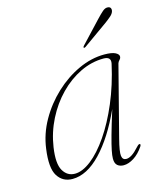

<svg xmlns="http://www.w3.org/2000/svg" viewBox="-99 -698 644 777"><g transform="rotate(-15 223.0 -310.0)"><path d="M333 -101.5Q319.5 -49.5 322 -32Q324.5 -14.5 340 -14.5Q351 -14.5 364 -22.8Q377 -31 397 -53Q404 -60.5 408.5 -58.5Q412 -56.5 407.5 -48.5Q389 -21 366.5 -6.8Q344 7.5 323.5 7.5Q307.5 7.5 297.5 -1Q287.5 -9.5 287.5 -29.5Q287.5 -42.5 291.8 -63.5Q296 -84.5 306.5 -122.5Q317 -160.5 337 -224.5Q288 -116.5 228.8 -54.5Q169.5 7.5 109 7.5Q68.5 7.5 47.2 -26Q26 -59.5 37 -138.5Q45 -199 76.2 -254.2Q107.5 -309.5 153.8 -352.8Q200 -396 254.2 -421Q308.5 -446 362.5 -446Q393.5 -446 408 -438.8Q422.5 -431.5 422.5 -422Q422.5 -414.5 416.8 -408.8Q411 -403 409 -396.5ZM67.5 -136.5Q57.5 -69.5 74.8 -40Q92 -10.5 124 -10.5Q155.5 -10.5 192.5 -39.2Q229.5 -68 265.8 -120.8Q302 -173.5 332.5 -245.2Q363 -317 382 -402.5Q388 -431 355.5 -431Q305.5 -431 257.8 -408Q210 -385 170.2 -344.2Q130.5 -303.5 103.5 -250Q76.5 -196.5 67.5 -136.5ZM377 -591.5Q392.5 -608 403.8 -617.8Q415 -627.5 425.5 -626.5Q434.5 -626 437.5 -620Q440.5 -614 438 -606Q435 -596.5 425 -587.8Q415 -579 401.5 -569L297.5 -495Q292.5 -491.5 290 -494Q287.5 -496.5 293 -502Z"/></g></svg>

Font: Fraunces 72pt S000 Thin
Style: Italic
Weight: 100
Italic angle: -16°
Version: Version 1.000; ttfautohint (v1.8.3)